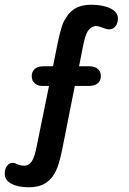

<svg xmlns="http://www.w3.org/2000/svg" viewBox="-43 -626 543 811"><path d="M273 -263H332Q356 -263 369.5 -274Q383 -285 383 -304Q383 -324 370 -335Q357 -346 335 -346H291L307 -428Q316 -475 328 -495Q335 -505 344.5 -510.5Q354 -516 364 -516Q368 -516 375.5 -514Q383 -512 390 -509Q401 -505 406.5 -503.5Q412 -502 418 -502Q435 -502 445 -515Q455 -528 455 -548Q455 -575 423.5 -590.5Q392 -606 341 -606Q272 -606 240 -557Q233 -547 228 -538Q223 -529 219 -517Q215 -505 210.5 -487Q206 -469 200 -441L181 -346H140Q117 -346 104 -335Q91 -324 91 -304Q91 -286 103.5 -274.5Q116 -263 136 -263H164L113 -13Q104 36 91.5 55Q79 74 58 74Q46 74 33 69Q23 64 18.5 63Q14 62 10 62Q-4 62 -13.5 75Q-23 88 -23 108Q-23 135 5 150Q33 165 79 165Q116 165 140.5 152.5Q165 140 180.5 117.5Q196 95 205 65Q214 35 221 -1Z"/></svg>

Font: Beiruti SemiBold
Style: Regular
Weight: 600
Designer: Arlette Boutros
Foundry: Boutros
Version: Version 1.41